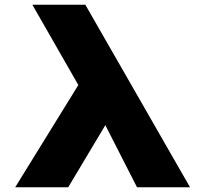

<svg xmlns="http://www.w3.org/2000/svg" viewBox="-20 -793 869 813"><path d="M560.2 0 426 -263 268.8 0H44.3L311.7 -433L117 -773H341.3L784.7 0Z"/></svg>

Font: Hussar
Style: BdWide
Weight: 700
Foundry: Cannot Into Space Fonts
Version: Version 2.00